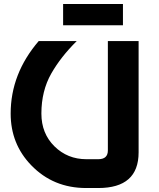

<svg xmlns="http://www.w3.org/2000/svg" viewBox="-20 -946 808 976"><path d="M479.5 9.8H418Q250.5 9.8 138.7 -106Q34.2 -213.9 34.2 -368.7Q34.2 -571.3 176.8 -737.3H370.1Q289.1 -657.2 240.7 -572.3Q190.4 -483.9 190.4 -368.7Q190.4 -267.6 256.8 -202.1Q323.2 -136.7 419.4 -136.7H479.5Q528.3 -136.7 528.3 -181.2V-737.3H684.6V-171.4Q684.6 9.8 479.5 9.8ZM300.8 -925.8H605V-817.4H300.8Z"/></svg>

Font: Newest Shape
Style: Bold
Weight: 700
Designer: Wojciech Kalinowski "wmk69" (wmk69@o2.pl)
Foundry: Wojciech Kalinowski "wmk69" (wmk69@o2.pl)
Version: Version 1.0.0; 2022-02-24